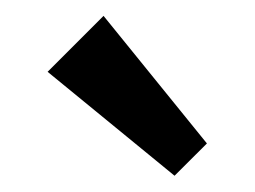

<svg xmlns="http://www.w3.org/2000/svg" viewBox="-20 -760 321 242"><path d="M200 -538.5 40 -669.5 110.5 -740 240.8 -579.2Z"/></svg>

Font: Outfit Thin
Style: Regular
Weight: 100
Designer: Rodrigo Fuenzalida
Foundry: fragTYPE
Version: Version 1.100;gftools[0.9.27]